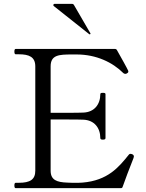

<svg xmlns="http://www.w3.org/2000/svg" viewBox="-20 -981 760 1001"><path d="M445 -803C446 -802 447 -802 448 -802C450 -802 452 -804 452 -805C452 -806 452 -806 451 -808L365 -956C363 -959 360 -961 356 -961H265C261 -961 258 -958 258 -954C258 -952 258 -952 261 -949ZM669 -177C666 -178 663 -179 660 -179C657 -179 654 -178 652 -175C599 -109 542 -40 410 -29C399 -28 387 -28 375 -28C359 -28 343 -28 330 -29C277 -31 244 -42 244 -91V-358H334C365 -358 395 -358 414 -357C472 -355 503 -314 503 -261C503 -255 508 -253 516 -253C525 -253 530 -255 530 -261V-490C530 -496 525 -497 516 -497C508 -497 503 -496 503 -490C503 -437 472 -396 414 -394C395 -393 365 -393 334 -393H244V-635C244 -695 288 -697 355 -697H380C482 -697 567 -656 623 -600C625 -598 629 -596 633 -596C635 -596 638 -596 641 -598C646 -601 649 -603 649 -608C649 -609 649 -611 648 -613C645 -621 609 -686 589 -721C587 -724 584 -726 580 -726H62C57 -726 55 -721 55 -712C55 -703 57 -698 62 -698H78C132 -698 164 -684 164 -635V-91C164 -45 137 -28 78 -28H62C57 -28 55 -23 55 -14C55 -5 57 0 62 0H610C614 0 618 -2 619 -6C635 -50 652 -97 673 -149C675 -154 678 -161 678 -165C678 -170 675 -175 669 -177Z"/></svg>

Font: Shippori Mincho OTF
Style: Regular
Weight: 400
Designer: FONTDASU
Foundry: FONTDASU / Google Inc. / but / Adobe
Version: Version 3.300;hotconv 1.0.109;makeotfexe 2.5.65596